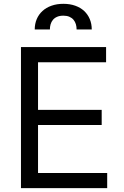

<svg xmlns="http://www.w3.org/2000/svg" viewBox="-20 -970 638 990"><path d="M88.1 -727.3H527V-649.1H176.1V-403.4H504.3V-325.3H176.1V-78.1H532.7V0H88.1ZM159.1 -818.2Q159.1 -846.9 169.4 -871.3Q179.7 -895.6 198.9 -913.2Q218 -930.8 245.4 -940.5Q272.7 -950.3 306.8 -950.3Q340.9 -950.3 368.1 -940.5Q395.2 -930.8 414.1 -913.2Q432.9 -895.6 443 -871.3Q453.1 -846.9 453.1 -818.2H375Q375 -832.7 371.1 -845.5Q367.2 -858.3 359 -868.1Q350.9 -877.8 337.9 -883.5Q324.9 -889.2 306.8 -889.2Q287.6 -889.2 274.3 -883.3Q261 -877.5 252.8 -867.5Q244.7 -857.6 240.9 -844.8Q237.2 -832 237.2 -818.2Z"/></svg>

Font: Fast_Sans
Style: Regular
Weight: 400
Designer: Rasmus Andersson
Foundry: rsms
Version: Version 3.018;git-588b23468